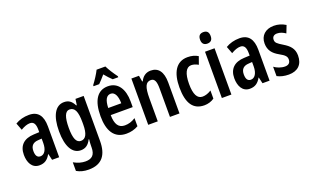

<svg xmlns="http://www.w3.org/2000/svg" viewBox="-99 -1322 3474 2117"><g transform="rotate(-20 1638.0 -263.0)"><path d="M234 -553C173 -553 118 -538 72 -510L104 -426C146 -451 181 -463 212 -463C257 -463 276 -430 276 -362V-335L211 -332C96 -327 31 -268 31 -157C31 -70 67 10 155 10C216 10 254 -17 285 -73H288L305 0H388V-362C388 -487 338 -553 234 -553ZM236 -256 277 -259V-207C277 -128 245 -80 199 -80C163 -80 144 -106 144 -161C144 -221 174 -253 236 -256Z M644 -553C544 -553 484 -452 484 -268C484 -90 542 10 641 10C695 10 732 -16 761 -74H766C763 -46 761 -14 761 8V20C761 110 720 143 647 143C603 143 560 131 510 104V205C552 229 595 240 650 240C806 240 873 148 873 -15V-543H777L767 -473H760C731 -531 696 -553 644 -553ZM674 -456C735 -456 761 -401 761 -276V-249C761 -140 733 -87 677 -87C623 -87 598 -143 598 -267C598 -392 623 -456 674 -456Z M1209 -766H1106C1087 -726 1045 -661 1012 -618V-606H1078C1099 -625 1127 -658 1157 -692C1186 -658 1212 -628 1237 -606H1302V-618C1267 -665 1230 -722 1209 -766ZM1159 -552C1035 -552 971 -451 971 -268C971 -102 1030 10 1176 10C1228 10 1274 -2 1316 -26V-121C1272 -93 1234 -82 1190 -82C1117 -82 1082 -134 1081 -242H1339V-309C1339 -453 1277 -552 1159 -552ZM1161 -464C1210 -464 1235 -406 1235 -325H1082C1085 -422 1113 -464 1161 -464Z M1661 -553C1607 -553 1565 -524 1541 -472H1534L1522 -543H1433V0H1545V-269C1545 -402 1567 -454 1628 -454C1673 -454 1688 -413 1688 -333V0H1800V-363C1800 -489 1751 -553 1661 -553Z M2091 10C2131 10 2174 -2 2207 -26V-121C2173 -99 2138 -87 2104 -87C2042 -87 2010 -147 2010 -269C2010 -392 2043 -456 2102 -456C2129 -456 2156 -447 2184 -431L2216 -521C2182 -542 2143 -553 2093 -553C1958 -553 1897 -439 1897 -269C1897 -81 1961 10 2091 10Z M2353 -753C2311 -753 2291 -730 2291 -685C2291 -641 2313 -618 2353 -618C2394 -618 2415 -641 2415 -685C2415 -729 2396 -753 2353 -753ZM2409 -543H2297V0H2409Z M2703 -553C2642 -553 2587 -538 2541 -510L2573 -426C2615 -451 2650 -463 2681 -463C2726 -463 2745 -430 2745 -362V-335L2680 -332C2565 -327 2500 -268 2500 -157C2500 -70 2536 10 2624 10C2685 10 2723 -17 2754 -73H2757L2774 0H2857V-362C2857 -487 2807 -553 2703 -553ZM2705 -256 2746 -259V-207C2746 -128 2714 -80 2668 -80C2632 -80 2613 -106 2613 -161C2613 -221 2643 -253 2705 -256Z M3247 -154C3247 -237 3201 -280 3135 -320C3069 -360 3053 -374 3053 -408C3053 -441 3074 -461 3111 -461C3146 -461 3179 -447 3209 -426L3243 -513C3200 -539 3156 -553 3106 -553C3008 -553 2945 -495 2945 -404C2945 -323 2986 -276 3054 -238C3120 -202 3136 -181 3136 -148C3136 -109 3113 -88 3072 -88C3026 -88 2978 -107 2946 -131V-21C2983 -1 3029 10 3081 10C3185 10 3247 -47 3247 -154Z"/></g></svg>

Font: Noto Sans Armenian ExtraCondensed SemiBold
Style: Regular
Weight: 600
Width: 2
Designer: Monotype Design Team
Foundry: Monotype Imaging Inc.
Version: Version 2.008